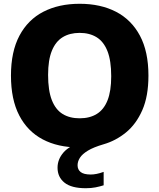

<svg xmlns="http://www.w3.org/2000/svg" viewBox="-20 -770 843 1016"><path d="M434 226Q358 226 321.2 196.5Q284.5 167 284.5 117.5Q284.5 73 316.2 36.5Q348 0 427.5 -26.5L414 10H395.5Q286.5 10 206 -32.5Q125.5 -75 81.8 -159.2Q38 -243.5 38 -370Q38 -497 83 -581.5Q128 -666 209.8 -708Q291.5 -750 401.5 -750Q512 -750 593.8 -707.8Q675.5 -665.5 720.5 -581.2Q765.5 -497 765.5 -370Q765.5 -261 733 -187Q700.5 -113 646.5 -69Q592.5 -25 528 -6.5Q475 9 445 27.2Q415 45.5 402.8 65Q390.5 84.5 390.5 104.5Q390.5 127.5 407 140.5Q423.5 153.5 460.5 153.5Q474.5 153.5 491.2 150.2Q508 147 528.5 139.5V210.5Q508 217 485.2 221.5Q462.5 226 434 226ZM401.5 -144Q455 -144 492.2 -167Q529.5 -190 549 -239Q568.5 -288 568.5 -366.5Q568.5 -448.5 548.8 -499Q529 -549.5 491.5 -572.8Q454 -596 401.5 -596Q349 -596 311.8 -573.2Q274.5 -550.5 254.5 -501.5Q234.5 -452.5 234.5 -373.5Q234.5 -291 254.2 -240.5Q274 -190 311.2 -167Q348.5 -144 401.5 -144Z"/></svg>

Font: Encode Sans Condensed Thin ExtraBold
Style: Regular
Weight: 800
Version: Version 3.002